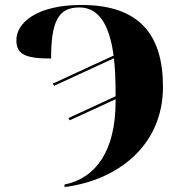

<svg xmlns="http://www.w3.org/2000/svg" viewBox="-20 -744 724 774"><path d="M240 0V10C449 -16 637 -153 637 -394C637 -601 545 -724 308 -724C128 -724 46 -652 46 -582C46 -525 82 -508 186 -508C186 -660 216 -714 300 -714C375 -714 420 -651 438 -520L193 -407L198 -398L439 -509C444 -471 446 -425 446 -356L256 -268L261 -259L446 -344V-335C446 -138 368 -26 240 0Z"/></svg>

Font: Noto Serif Display Black
Style: Regular
Weight: 900
Designer: Monotype Design Team
Foundry: Monotype Imaging Inc.
Version: Version 2.009